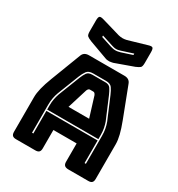

<svg xmlns="http://www.w3.org/2000/svg" viewBox="-223 -1121 1175 1266"><g transform="rotate(30 365.0 -488.5)"><path d="M170 -303Q170 -330 174.5 -353Q179 -376 186 -396L250 -560Q260 -585 272 -602.5Q284 -620 314 -620H412Q440 -620 452 -602.5Q464 -585 475 -559L544 -396Q551 -376 555.5 -353Q560 -330 560 -303V-272H170ZM330 -510 283 -358H440L393 -510Q389 -519 384.5 -523Q380 -527 374 -527H349Q343 -527 338.5 -523Q334 -519 330 -510ZM560 -90H570V-303Q570 -331 565.5 -354.5Q561 -378 553 -400L484 -563Q472 -592 458.5 -611Q445 -630 412 -630H314Q280 -630 266 -611Q252 -592 241 -564L177 -400Q169 -378 164.5 -354.5Q160 -331 160 -303V-90H170V-262H560ZM273 -36Q273 -17 264.5 -8.5Q256 0 237 0H90Q71 0 62.5 -8.5Q54 -17 54 -36V-300Q54 -330 63.5 -369Q73 -408 93 -460L180 -687Q186 -704 198.5 -712Q211 -720 231 -720H500Q519 -720 531.5 -712Q544 -704 550 -687L637 -460Q657 -408 666.5 -369Q676 -330 676 -300V-36Q676 -17 667.5 -8.5Q659 0 640 0H489Q469 0 459.5 -8.5Q450 -17 450 -36V-176H273ZM396 -932 533 -972Q558 -980 566 -974Q574 -968 574 -941V-860Q574 -833 565.5 -825Q557 -817 533 -807L405 -761Q396 -757 385.5 -755Q375 -753 366 -752Q357 -752 349 -753Q341 -754 334 -757L197 -807Q172 -817 163.5 -825Q155 -833 155 -860V-941Q155 -968 163 -974Q171 -980 197 -972L334 -932Q351 -928 365 -928Q379 -928 396 -932ZM245 -879V-868L328 -841Q337 -839 345 -837Q353 -835 364 -835Q375 -835 383 -837Q391 -839 400 -841L483 -868V-879L396 -851Q389 -849 381.5 -847Q374 -845 364 -845Q354 -845 346.5 -847Q339 -849 332 -851Z"/></g></svg>

Font: Bungee Inline
Style: Regular
Weight: 400
Designer: David Jonathan Ross
Foundry: David Jonathan Ross
Version: Version 1.001;PS 1.0;hotconv 1.0.72;makeotf.lib2.5.5900